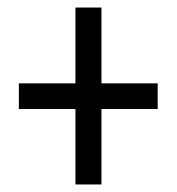

<svg xmlns="http://www.w3.org/2000/svg" viewBox="-20 -608 469 509"><path d="M180 -319H30V-387H180V-588H249V-387H398V-319H249V-119H180Z"/></svg>

Font: Noto Sans Sinhala UI ExtraCondensed
Style: Regular
Weight: 400
Width: 2
Designer: Jelle Bosma - Monotype Design Team
Foundry: Monotype Imaging Inc.
Version: Version 2.006; ttfautohint (v1.8.4.7-5d5b)